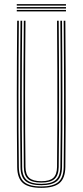

<svg xmlns="http://www.w3.org/2000/svg" viewBox="-20 -900 398 925"><path d="M178.8 5Q117.5 5 90.5 -18.2Q63.5 -41.5 62.8 -95Q61.8 -181.8 61.4 -269.2Q61 -356.8 61 -444.9Q61 -533 61.5 -621.8Q62 -710.5 62.8 -800H70.8Q70 -711.2 69.5 -623.5Q69 -535.8 68.9 -448.2Q68.8 -360.8 69.2 -272.8Q69.8 -184.8 70.8 -95Q71.5 -43.8 97.2 -22.6Q123 -1.5 178.8 -1.5Q234.8 -1.5 260.4 -22.6Q286 -43.8 286.8 -95Q288 -182 288.4 -269.5Q288.8 -357 288.6 -445.1Q288.5 -533.2 288 -622Q287.5 -710.8 286.8 -800H294.8Q295.8 -680.8 296.2 -564.1Q296.8 -447.5 296.5 -331Q296.2 -214.5 294.8 -95Q294 -41.5 267 -18.2Q240 5 178.8 5ZM178.8 -7.8Q127.8 -7.8 103.5 -27.4Q79.2 -47 78.8 -95.2Q77.8 -182.2 77.2 -269.8Q76.8 -357.2 76.9 -445.1Q77 -533 77.5 -621.8Q78 -710.5 78.8 -800H86.8Q86 -711 85.5 -623.2Q85 -535.5 84.9 -448.1Q84.8 -360.8 85.2 -272.8Q85.8 -184.8 86.8 -95.2Q87.2 -51.2 109.1 -32.8Q131 -14.2 178.8 -14.2Q226.5 -14.2 248.4 -32.8Q270.2 -51.2 270.8 -95.2Q272 -182.5 272.4 -270Q272.8 -357.5 272.6 -445.4Q272.5 -533.2 272 -621.9Q271.5 -710.5 270.8 -800H278.8Q279.5 -711 280 -623.2Q280.5 -535.5 280.6 -448.1Q280.8 -360.8 280.4 -272.8Q280 -184.8 278.8 -95.2Q278.2 -47 254 -27.4Q229.8 -7.8 178.8 -7.8ZM178.8 -20.5Q134.2 -20.5 114.8 -38Q95.2 -55.5 94.8 -95.5Q93.2 -212.2 93 -328.8Q92.8 -445.2 93.2 -562.9Q93.8 -680.5 94.8 -800H102.8Q102 -711.2 101.5 -622.9Q101 -534.5 100.9 -446.5Q100.8 -358.5 101.2 -270.8Q101.8 -183 102.8 -95.5Q103.2 -58.8 121 -42.9Q138.8 -27 178.8 -27Q219 -27 236.6 -42.9Q254.2 -58.8 254.8 -95.5Q256.2 -212.5 256.5 -329Q256.8 -445.5 256.2 -563Q255.8 -680.5 254.8 -800H262.8Q263.5 -711.2 264 -622.8Q264.5 -534.2 264.6 -446.2Q264.8 -358.2 264.4 -270.5Q264 -182.8 262.8 -95.5Q262.2 -55.5 242.8 -38Q223.2 -20.5 178.8 -20.5ZM60.8 -873V-880H297.8V-873ZM60.8 -845V-852H297.8V-845ZM60.8 -859V-866H297.8V-859Z"/></svg>

Font: Big Shoulders Inline Text Thin Thin
Style: Regular
Weight: 250
Version: Version 2.002